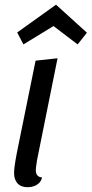

<svg xmlns="http://www.w3.org/2000/svg" viewBox="-20 -764 384 804"><path d="M96 20Q68 20 53.5 4Q39 -12 39 -39Q39 -49 40.5 -62.5Q42 -76 44.5 -90.5Q47 -105 49.5 -118Q52 -131 54 -141L129 -510L221 -520L135 -93Q134 -85 132 -72Q130 -59 130 -51Q130 -37 136.5 -29.5Q143 -22 156 -21Q153 -7 144 2Q135 11 122.5 15.5Q110 20 96 20ZM78 -578 52 -628 214 -744H215L344 -627L305 -578L204 -655Z"/></svg>

Font: Sansita Swashed Light
Style: Regular
Weight: 300
Designer: Pablo Cosgaya
Foundry: Omnibus-Type
Version: Version 1.003